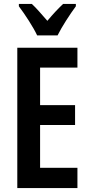

<svg xmlns="http://www.w3.org/2000/svg" viewBox="-20 -957 458 977"><path d="M169 -777H273C294 -820 337 -886 366 -925V-937H301C272 -909 252 -888 221 -851C192 -884 165 -916 142 -937H76V-925C107 -884 150 -818 169 -777ZM374 0V-103H184V-321H362V-422H184V-613H374V-714H68V0Z"/></svg>

Font: Noto Sans Khmer ExtraCondensed SemiBold
Style: Regular
Weight: 600
Width: 2
Designer: Danh Hong and the Monotype Design Team
Foundry: Monotype Imaging Inc.
Version: Version 2.004